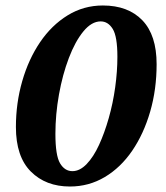

<svg xmlns="http://www.w3.org/2000/svg" viewBox="-20 -666 605 700"><path d="M235 14Q147 14 92.5 -40.5Q38 -95 38 -203Q38 -290 61 -370Q84 -450 126 -512Q168 -574 226.5 -610Q285 -646 355 -646Q447 -646 499 -592Q551 -538 551 -432Q551 -340 527.5 -259Q504 -178 462 -116.5Q420 -55 362 -20.5Q304 14 235 14ZM244 -42Q271 -42 296 -68Q321 -94 341 -137.5Q361 -181 376.5 -235.5Q392 -290 400 -348Q408 -406 408 -459Q408 -533 391 -560.5Q374 -588 347 -588Q314 -588 284 -551.5Q254 -515 231 -454.5Q208 -394 195 -321.5Q182 -249 182 -178Q182 -99 199 -70.5Q216 -42 244 -42Z"/></svg>

Font: Source Serif 4 SmText
Style: Bold Italic
Weight: 700
Italic angle: -12°
Designer: Frank Grießhammer
Foundry: Adobe
Version: Version 4.005;hotconv 1.1.0;makeotfexe 2.6.0